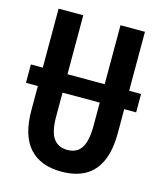

<svg xmlns="http://www.w3.org/2000/svg" viewBox="-109 -795 752 887"><g transform="rotate(15 267.0 -352.0)"><path d="M4 -344V-432H531V-344ZM474 -231Q474 -149 450.5 -95.5Q427 -42 381 -16Q335 10 267 10Q167 10 114 -49Q61 -108 61 -229V-714H179V-231Q179 -158 201.5 -126Q224 -94 268 -94Q298 -94 317.5 -108Q337 -122 347 -152.5Q357 -183 357 -232V-714H474Z"/></g></svg>

Font: Noto Sans Display ExtraCondensed SemiBold
Style: Regular
Weight: 600
Width: 2
Designer: Monotype Design Team
Foundry: Monotype Imaging Inc.
Version: Version 2.003